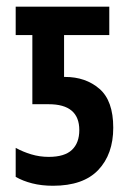

<svg xmlns="http://www.w3.org/2000/svg" viewBox="-20 -562 408 591"><path d="M143.1 9.8Q107.9 9.8 79.1 2.4Q50.3 -4.9 28.3 -17.6V-106.9Q50.3 -94.7 76.2 -86.9Q102.1 -79.1 129.9 -79.1Q178.7 -79.1 201.4 -100.6Q224.1 -122.1 224.1 -161.6Q224.1 -241.2 129.9 -241.2H79.6V-454.1H28.3V-541.5H316.4V-454.1H177.2V-325.2H180.2Q243.7 -325.2 286.1 -288.6Q328.6 -252 328.6 -168.9Q328.6 -87.4 282.5 -38.8Q236.3 9.8 143.1 9.8Z"/></svg>

Font: Open Sans Condensed SemiBold
Style: Regular
Weight: 600
Width: 3
Designer: Monotype Design Team
Foundry: Monotype Imaging Inc.
Version: Version 3.000; ttfautohint (v1.8.4)